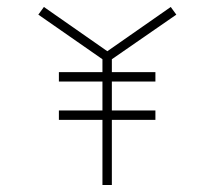

<svg xmlns="http://www.w3.org/2000/svg" viewBox="-20 -576 616 551"><path d="M486 -534 301 -406V-369H426V-342H301V-259H426V-232H301V-45H274V-232H149V-259H274V-342H149V-369H274V-406L90 -534L106 -556L288 -429L470 -556Z"/></svg>

Font: Envoyer
Style: Regular
Weight: 400
Version: Version 0.1